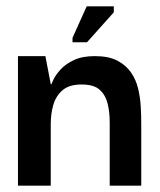

<svg xmlns="http://www.w3.org/2000/svg" viewBox="-20 -589 506 609"><path d="M37 0V-411H124L141 -322H143Q144 -325 150.5 -338.5Q157 -352 172.5 -369Q188 -386 214.5 -398.5Q241 -411 281 -411Q325 -411 352.5 -396.5Q380 -382 396 -358.5Q412 -335 418.5 -306.5Q425 -278 426.5 -250Q428 -222 428 -199V0H328V-200Q328 -233 321.5 -260Q315 -287 296.5 -304Q278 -321 239 -321Q199 -321 178 -302.5Q157 -284 149 -256Q141 -228 141 -196V0ZM256 -455H210V-469L255 -569H341V-550Z"/></svg>

Font: Darker Grotesque Light
Style: Bold
Weight: 700
Version: Version 1.000;gftools[0.9.28]